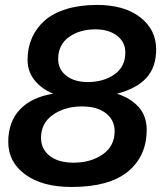

<svg xmlns="http://www.w3.org/2000/svg" viewBox="-20 -742 648 772"><path d="M268.1 9.8Q149.4 9.8 81.3 -40.5Q13.2 -90.8 13.2 -170.9Q13.2 -252.9 60.5 -302.2Q107.9 -351.6 193.8 -365.2Q146.5 -384.8 118.7 -419.7Q90.8 -454.6 90.8 -502Q90.8 -549.3 108.2 -589.1Q125.5 -628.9 159.2 -658.9Q192.9 -689 246.8 -705.6Q300.8 -722.2 370.1 -722.2Q480.5 -722.2 544.2 -672.1Q607.9 -622.1 607.9 -543.9Q607.9 -471.2 568.1 -428.2Q528.3 -385.3 450.2 -365.2Q505.4 -347.7 537.6 -311.5Q569.8 -275.4 569.8 -220.2Q569.8 -114.3 494.4 -52.2Q418.9 9.8 268.1 9.8ZM275.9 -87.9Q345.2 -87.9 393.1 -121.3Q440.9 -154.8 440.9 -213.9Q440.9 -259.3 406 -286.6Q371.1 -314 310.1 -314Q240.7 -314 192.9 -280.5Q145 -247.1 145 -188Q145 -142.6 179.9 -115.2Q214.8 -87.9 275.9 -87.9ZM333 -412.1Q396.5 -412.1 440.2 -442.9Q483.9 -473.6 483.9 -530.8Q483.9 -572.8 450.7 -598.4Q417.5 -624 363.8 -624Q300.3 -624 257.1 -593Q213.9 -562 213.9 -504.9Q213.9 -462.9 246.6 -437.5Q279.3 -412.1 333 -412.1Z"/></svg>

Font: Creato Display
Style: Bold Italic
Weight: 700
Italic angle: -10°
Version: Version 1.000